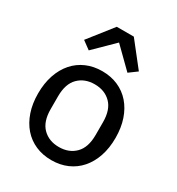

<svg xmlns="http://www.w3.org/2000/svg" viewBox="-185 -886 933 1014"><g transform="rotate(30 281.0 -379.5)"><path d="M281 12Q228 12 184.5 -7Q141 -26 110 -61.5Q79 -97 62 -147Q45 -197 45 -259Q45 -321 62 -371Q79 -421 110 -456.5Q141 -492 184.5 -511Q228 -530 281 -530Q334 -530 377.5 -511Q421 -492 452 -456.5Q483 -421 500 -371Q517 -321 517 -259Q517 -197 500 -147Q483 -97 452 -61.5Q421 -26 377.5 -7Q334 12 281 12ZM281 -68Q342 -68 380 -106Q418 -144 418 -220V-298Q418 -374 380 -412Q342 -450 281 -450Q220 -450 182 -412Q144 -374 144 -298V-220Q144 -144 182 -106Q220 -68 281 -68ZM333 -771 448 -625 399 -589 281 -705 163 -589 114 -625 229 -771Z"/></g></svg>

Font: IBM Plex Sans Text
Style: Regular
Weight: 450
Designer: Mike Abbink, Paul van der Laan, Pieter van Rosmalen
Foundry: Bold Monday
Version: Version 3.005